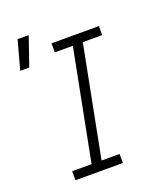

<svg xmlns="http://www.w3.org/2000/svg" viewBox="-137 -843 823 940"><g transform="rotate(-20 275.0 -373.0)"><path d="M341 0H94V-47H195L307 -623H213V-670H460V-623H359L247 -47H341ZM23 -596 64 -746H122L70 -596Z"/></g></svg>

Font: Lode Dark Term
Style: Italic
Weight: 400
Italic angle: -11°
Monospace: yes
Designer: Belleve Invis
Foundry: Belleve Invis
Version: Version 29.2.0